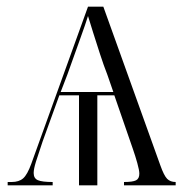

<svg xmlns="http://www.w3.org/2000/svg" viewBox="-20 -556 551 576"><path d="M3 0V-10H15Q37 -10 49.5 -21Q62 -32 74 -65L244 -536H290L461 -60Q472 -29 481.5 -19.5Q491 -10 507 -10V0H352V-10Q378 -10 388 -15Q398 -20 398 -35Q398 -45 392 -66.5Q386 -88 379 -108L323 -270H272V0H217V-270H158L108 -132Q95 -94 88 -71.5Q81 -49 81 -37Q81 -21 93.5 -15.5Q106 -10 138 -10V0ZM162 -280H320L302 -332Q291 -360 280 -394Q269 -428 259.5 -458Q250 -488 244 -508Q237 -485 220.5 -439.5Q204 -394 182 -332Z"/></svg>

Font: Noto Serif Display SemiCondensed Light
Style: Regular
Weight: 300
Width: 4
Designer: Monotype Design Team
Foundry: Monotype Imaging Inc.
Version: Version 2.009